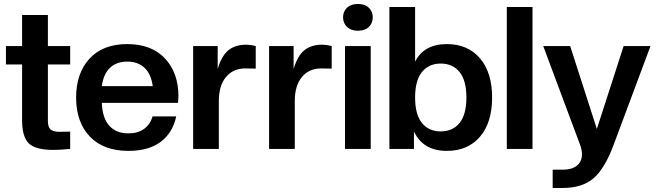

<svg xmlns="http://www.w3.org/2000/svg" viewBox="-20 -747 3290 963"><path d="M247.1 4.9Q158.7 4.9 124.8 -27.6Q90.8 -60.1 90.8 -145V-423.8H9.8V-516.1H90.8V-671.9H220.2V-516.1H332V-423.8H220.2V-140.1Q220.2 -110.4 233.4 -98.1Q246.6 -85.9 277.8 -85.9L332 -86.9V0Q279.3 4.9 247.1 4.9Z M624 9.8Q499.5 9.8 430.7 -62Q361.8 -133.8 361.8 -257.8Q361.8 -379.9 429 -452.9Q496.1 -525.9 618.2 -525.9Q740.2 -525.9 807.6 -453.6Q875 -381.3 875 -264.2Q875 -255.4 873 -231H490.7Q493.7 -154.3 528.3 -116.2Q563 -78.1 624 -78.1Q671.4 -78.1 702.4 -100.3Q733.4 -122.6 745.1 -163.1H863.8Q846.7 -81.5 786.4 -35.9Q726.1 9.8 624 9.8ZM490.7 -314.9H746.1Q737.8 -376 704.8 -407Q671.9 -438 618.2 -438Q564.5 -438 531.7 -407Q499 -376 490.7 -314.9Z M1077.6 0H948.7V-516.1H1071.8V-400.9Q1091.3 -467.3 1125.7 -495.1Q1160.2 -522.9 1215.8 -522.9Q1234.4 -522.9 1262.7 -516.1V-402.8L1210 -403.8Q1149.4 -403.8 1113.5 -360.8Q1077.6 -317.9 1077.6 -240.2Z M1458.5 0H1329.6V-516.1H1452.6V-400.9Q1472.2 -467.3 1506.6 -495.1Q1541 -522.9 1596.7 -522.9Q1615.2 -522.9 1643.6 -516.1V-402.8L1590.8 -403.8Q1530.3 -403.8 1494.4 -360.8Q1458.5 -317.9 1458.5 -240.2Z M1839.4 0H1710.4V-516.1H1839.4ZM1775.4 -727.1Q1810.1 -727.1 1829.8 -708.3Q1849.6 -689.5 1849.6 -660.2Q1849.6 -630.4 1829.8 -611.6Q1810.1 -592.8 1775.4 -592.8Q1740.7 -592.8 1720.7 -611.8Q1700.7 -630.9 1700.7 -660.2Q1700.7 -689.5 1720.5 -708.3Q1740.2 -727.1 1775.4 -727.1Z M2221.2 9.8Q2101.6 9.8 2056.2 -87.9V0H1933.1V-711.9H2062V-438Q2106.9 -525.9 2221.2 -525.9Q2326.2 -525.9 2387.2 -454.8Q2448.2 -383.8 2448.2 -257.8Q2448.2 -131.8 2387.2 -61Q2326.2 9.8 2221.2 9.8ZM2190.4 -87.9Q2250.5 -87.9 2284.9 -130.1Q2319.3 -172.4 2319.3 -257.8Q2319.3 -343.8 2284.9 -386Q2250.5 -428.2 2190.4 -428.2Q2130.9 -428.2 2096.4 -385.7Q2062 -343.3 2062 -257.8Q2062 -172.4 2096.4 -130.1Q2130.9 -87.9 2190.4 -87.9Z M2650.9 0H2522V-711.9H2650.9Z M2752 195.8V104H2803.7Q2848.6 104 2873.8 83.5Q2898.9 63 2898.9 26.9Q2898.9 3.9 2888.7 -22.9L2704.6 -516.1H2839.8L2973.6 -100.1L3107.9 -516.1H3242.7L3058.6 -22.9Q3012.7 100.6 2955.8 148.2Q2898.9 195.8 2802.7 195.8Z"/></svg>

Font: Creato Display
Style: Bold
Weight: 700
Version: Version 1.000